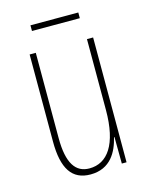

<svg xmlns="http://www.w3.org/2000/svg" viewBox="-102 -707 612 783"><g transform="rotate(-15 204.0 -315.5)"><path d="M305 -641H103V-617H305ZM337 -527H311V-228C311 -82 261 -15 185 -15C127 -15 95 -60 95 -167V-527H69V-159C69 -45 105 10 183 10C268 10 300 -54 314 -112H316L317 0H337Z"/></g></svg>

Font: Noto Sans Devanagari UI ExtraCondensed Thin
Style: Regular
Weight: 100
Width: 2
Designer: Jelle Bosma - Monotype Design Team
Foundry: Monotype Imaging Inc.
Version: Version 2.004